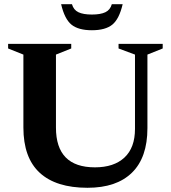

<svg xmlns="http://www.w3.org/2000/svg" viewBox="-20 -878 811 911"><path d="M620.5 -266.5V-619L542.5 -648V-670H752V-648L679.5 -619V-270Q679.5 -130.5 606.2 -58.8Q533 13 395 13Q246 13 168.5 -58.2Q91 -129.5 91 -273V-619L18.5 -648V-670H318V-648L245.5 -619V-272.5Q245.5 -84 430.5 -84Q520.5 -84 570.5 -130.5Q620.5 -177 620.5 -266.5ZM416 -809Q457 -809 480 -820Q503 -831 510.5 -858H562Q545.5 -787.5 512.8 -761Q480 -734.5 416 -734.5Q352 -734.5 319.2 -761Q286.5 -787.5 270 -858H321.5Q329 -831 352 -820Q375 -809 416 -809Z"/></svg>

Font: Newsreader 16pt
Style: Bold
Weight: 700
Designer: Hugues Gentile
Foundry: Production Type
Version: Version 1.003; ttfautohint (v1.8.3)